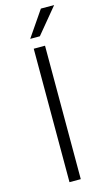

<svg xmlns="http://www.w3.org/2000/svg" viewBox="-137 -945 539 988"><g transform="rotate(-15 133.0 -450.5)"><path d="M163.1 0H103V-710.9H163.1ZM191.9 -900.9H262.7L149.9 -764.6H98.6Z"/></g></svg>

Font: RobotoInd Light
Style: Regular
Weight: 300
Designer: Google
Version: Version 2.001151; 2014